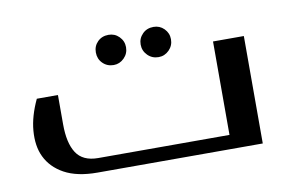

<svg xmlns="http://www.w3.org/2000/svg" viewBox="-52 -493 888 581"><g transform="rotate(-10 391.5 -202.5)"><path d="M263.2 -358.9Q263.2 -378.4 276.4 -391.6Q289.6 -404.8 310.1 -404.8Q329.1 -404.8 342.3 -391.6Q356 -377.9 356 -358.9Q356 -339.4 342.3 -325.7Q328.6 -312 310.1 -312Q290 -312 276.4 -325.7Q263.2 -338.9 263.2 -358.9ZM400.9 -358.9Q400.9 -377.9 414.6 -391.6Q427.7 -404.8 448.2 -404.8Q467.3 -404.8 480.5 -391.6Q494.1 -377.9 494.1 -358.9Q494.1 -339.4 480.5 -325.7Q466.8 -312 448.2 -312Q428.2 -312 414.6 -325.7Q400.9 -339.4 400.9 -358.9ZM712.9 -330.1V0H205.1Q142.6 0 103.5 -21.5Q65.4 -42.5 48.3 -78.1Q32.2 -111.3 36.1 -158.7Q39.6 -202.1 63 -252H127.9V-162.1Q127.9 -104.5 147.5 -74.2Q167.5 -43 214.8 -43H618.2V-330.1Z"/></g></svg>

Font: SimahzazaarabicW05-Regular
Style: Regular
Weight: 400
Designer: Ahmed zaza
Foundry: Ahmed zaza
Version: Version 1.001